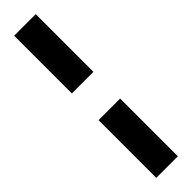

<svg xmlns="http://www.w3.org/2000/svg" viewBox="-376 -834 1063 1063"><g transform="rotate(-45 155.5 -302.5)"><path d="M71 -407V-859H240V-407ZM71 254V-198H240V254Z"/></g></svg>

Font: Farlight84_Sys_V01
Style: Bold
Weight: 700
Designer: Monotype Design Team, Nadine Chahine and Nizar Qandah
Foundry: Monotype Imaging Inc.
Version: Version 2.004;October 31, 2024;FontCreator 14.0.0.2814 64-bi